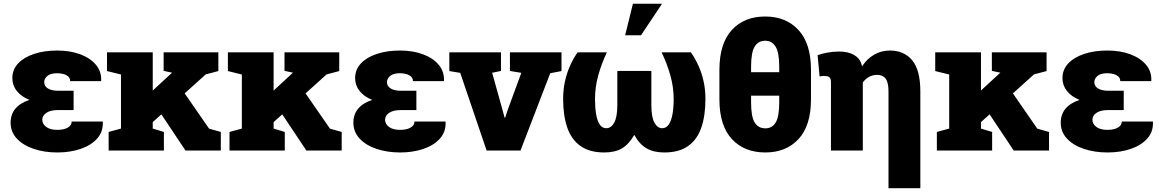

<svg xmlns="http://www.w3.org/2000/svg" viewBox="-20 -810 6233 1033"><path d="M289.1 10.3Q217.8 10.3 160.6 -9.3Q103.5 -28.8 70.3 -64.7Q37.1 -100.6 37.1 -149.9Q37.1 -238.3 138.2 -272.5Q94.7 -290 70.6 -320.3Q46.4 -350.6 46.4 -389.6Q46.4 -435.5 77.6 -468.8Q108.9 -502 163.3 -520Q217.8 -538.1 287.6 -538.1Q357.9 -538.1 411.9 -517.8Q465.8 -497.6 496.1 -461.4Q526.4 -425.3 524.4 -376.5L523.4 -373.5H357.4Q357.4 -388.2 347.9 -397.5Q338.4 -406.7 322.5 -411.4Q306.6 -416 287.6 -416Q252 -416 234.9 -401.4Q217.8 -386.7 217.8 -368.2Q217.8 -346.2 237.8 -334Q257.8 -321.8 291.5 -321.8H376V-217.8H291.5Q252 -217.8 229.7 -203.1Q207.5 -188.5 207.5 -165.5Q207.5 -143.6 228.3 -127.4Q249 -111.3 289.1 -111.3Q323.7 -111.3 344.7 -123.5Q365.7 -135.7 365.7 -156.2H532.2L533.2 -153.3Q535.2 -100.6 502.4 -64.2Q469.7 -27.8 413.6 -8.8Q357.4 10.3 289.1 10.3Z M783.7 -136.7 700.7 -229.5 904.8 -418 906.2 -418.9 860.4 -428.7V-528.3H1154.8V-427.7L1086.9 -409.7ZM564.5 0V-100.1L630.9 -118.2V-409.2L555.7 -427.7V-528.3H801.8V-118.2L861.8 -100.1V0ZM978 0 837.4 -210.9 958 -330.1 1105 -117.7 1168 -100.1V0Z M1434.1 -136.7 1351.1 -229.5 1555.2 -418 1556.6 -418.9 1510.7 -428.7V-528.3H1805.2V-427.7L1737.3 -409.7ZM1214.8 0V-100.1L1281.2 -118.2V-409.2L1206.1 -427.7V-528.3H1452.1V-118.2L1512.2 -100.1V0ZM1628.4 0 1487.8 -210.9 1608.4 -330.1 1755.4 -117.7 1818.4 -100.1V0Z M2133.3 10.3Q2062 10.3 2004.9 -9.3Q1947.8 -28.8 1914.6 -64.7Q1881.3 -100.6 1881.3 -149.9Q1881.3 -238.3 1982.4 -272.5Q1939 -290 1914.8 -320.3Q1890.6 -350.6 1890.6 -389.6Q1890.6 -435.5 1921.9 -468.8Q1953.1 -502 2007.6 -520Q2062 -538.1 2131.8 -538.1Q2202.1 -538.1 2256.1 -517.8Q2310.1 -497.6 2340.3 -461.4Q2370.6 -425.3 2368.7 -376.5L2367.7 -373.5H2201.7Q2201.7 -388.2 2192.1 -397.5Q2182.6 -406.7 2166.7 -411.4Q2150.9 -416 2131.8 -416Q2096.2 -416 2079.1 -401.4Q2062 -386.7 2062 -368.2Q2062 -346.2 2082 -334Q2102.1 -321.8 2135.7 -321.8H2220.2V-217.8H2135.7Q2096.2 -217.8 2074 -203.1Q2051.8 -188.5 2051.8 -165.5Q2051.8 -143.6 2072.5 -127.4Q2093.3 -111.3 2133.3 -111.3Q2168 -111.3 2189 -123.5Q2210 -135.7 2210 -156.2H2376.5L2377.4 -153.3Q2379.4 -100.6 2346.7 -64.2Q2314 -27.8 2257.8 -8.8Q2201.7 10.3 2133.3 10.3Z M2598.1 0 2456.1 -418 2397.5 -427.7V-528.3H2675.3V-428.2L2627.9 -418.5L2684.1 -216.8L2694.8 -176.8H2697.8L2710.9 -216.8L2784.7 -418L2723.6 -428.2V-528.3H3001V-427.7L2940.4 -416L2780.3 0Z M3231.4 10.3Q3152.3 10.3 3103.5 -24.2Q3054.7 -58.6 3032.2 -123Q3009.8 -187.5 3009.8 -277.3Q3009.8 -327.1 3019.5 -371.6Q3029.3 -416 3046.6 -455.3Q3064 -494.6 3087.4 -528.3H3245.1Q3215.8 -466.8 3198.5 -403.6Q3181.2 -340.3 3181.2 -277.3Q3181.2 -232.4 3187 -196.8Q3192.9 -161.1 3206.3 -140.6Q3219.7 -120.1 3242.2 -120.1Q3267.6 -120.1 3284.4 -149.9Q3301.3 -179.7 3301.3 -245.1V-428.2H3484.4V-245.1Q3484.4 -179.7 3501 -149.9Q3517.6 -120.1 3542.5 -120.1Q3564.9 -120.1 3578.6 -140.9Q3592.3 -161.6 3598.4 -197.3Q3604.5 -232.9 3604.5 -277.3Q3604.5 -340.3 3586.9 -403.6Q3569.3 -466.8 3539.6 -528.3H3697.3Q3720.7 -494.6 3738.3 -455.6Q3755.9 -416.5 3765.6 -371.8Q3775.4 -327.1 3775.4 -277.3Q3775.4 -187 3752.9 -122.6Q3730.5 -58.1 3681.6 -23.9Q3632.8 10.3 3554.2 10.3Q3496.6 10.3 3458.3 -12Q3419.9 -34.2 3392.6 -84.5Q3362.8 -32.7 3325.4 -11.2Q3288.1 10.3 3231.4 10.3ZM3343.3 -620.1 3385.3 -790H3542L3428.7 -620.1Z M4097.7 10.3Q3984.4 10.3 3917.5 -62Q3850.6 -134.3 3850.6 -275.9V-434.1Q3850.6 -575.7 3917.2 -648.4Q3983.9 -721.2 4096.7 -721.2Q4209 -721.2 4276.1 -648.4Q4343.3 -575.7 4343.3 -434.1V-275.9Q4343.3 -134.8 4276.6 -62.3Q4210 10.3 4097.7 10.3ZM4097.7 -119.6Q4134.3 -119.6 4153.3 -150.9Q4172.4 -182.1 4172.4 -258.8V-295.4H4021V-258.8Q4021 -182.1 4040.3 -150.9Q4059.6 -119.6 4097.7 -119.6ZM4021 -421.4H4172.4V-452.6Q4172.4 -527.3 4152.8 -559.1Q4133.3 -590.8 4096.7 -590.8Q4059.6 -590.8 4040.3 -559.3Q4021 -527.8 4021 -452.6Z M4760.3 202.6V-317.9Q4760.3 -366.7 4744.9 -387Q4729.5 -407.2 4699.2 -407.2Q4675.3 -407.2 4655.8 -396.5Q4636.2 -385.7 4622.1 -366.2V0H4450.7V-367.7Q4450.7 -386.2 4443.1 -393.6Q4435.5 -400.9 4418 -400.9Q4409.2 -400.9 4407.2 -401.4Q4405.3 -401.9 4389.6 -398.9L4378.9 -512.7Q4397 -520.5 4429.4 -526.6Q4461.9 -532.7 4494.1 -532.7Q4543.5 -532.7 4574.7 -514.6Q4606 -496.6 4615.2 -463.4Q4616.2 -460.9 4616.9 -458.3Q4617.7 -455.6 4618.2 -453.1Q4644.5 -493.7 4683.1 -515.9Q4721.7 -538.1 4768.1 -538.1Q4844.2 -538.1 4887.9 -485.4Q4931.6 -432.6 4931.6 -317.9V202.6Z M5239.7 -136.7 5156.7 -229.5 5360.8 -418 5362.3 -418.9 5316.4 -428.7V-528.3H5610.8V-427.7L5543 -409.7ZM5020.5 0V-100.1L5086.9 -118.2V-409.2L5011.7 -427.7V-528.3H5257.8V-118.2L5317.9 -100.1V0ZM5434.1 0 5293.5 -210.9 5414.1 -330.1 5561 -117.7 5624 -100.1V0Z M5939 10.3Q5867.7 10.3 5810.5 -9.3Q5753.4 -28.8 5720.2 -64.7Q5687 -100.6 5687 -149.9Q5687 -238.3 5788.1 -272.5Q5744.6 -290 5720.5 -320.3Q5696.3 -350.6 5696.3 -389.6Q5696.3 -435.5 5727.5 -468.8Q5758.8 -502 5813.2 -520Q5867.7 -538.1 5937.5 -538.1Q6007.8 -538.1 6061.8 -517.8Q6115.7 -497.6 6146 -461.4Q6176.3 -425.3 6174.3 -376.5L6173.3 -373.5H6007.3Q6007.3 -388.2 5997.8 -397.5Q5988.3 -406.7 5972.4 -411.4Q5956.5 -416 5937.5 -416Q5901.9 -416 5884.8 -401.4Q5867.7 -386.7 5867.7 -368.2Q5867.7 -346.2 5887.7 -334Q5907.7 -321.8 5941.4 -321.8H6025.9V-217.8H5941.4Q5901.9 -217.8 5879.6 -203.1Q5857.4 -188.5 5857.4 -165.5Q5857.4 -143.6 5878.2 -127.4Q5898.9 -111.3 5939 -111.3Q5973.6 -111.3 5994.6 -123.5Q6015.6 -135.7 6015.6 -156.2H6182.1L6183.1 -153.3Q6185.1 -100.6 6152.3 -64.2Q6119.6 -27.8 6063.5 -8.8Q6007.3 10.3 5939 10.3Z"/></svg>

Font: Roboto Slab LO Black
Style: Regular
Weight: 900
Designer: Google
Version: Version 2.000